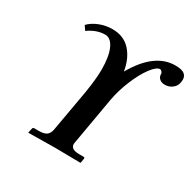

<svg xmlns="http://www.w3.org/2000/svg" viewBox="-147 -808 964 960"><g transform="rotate(30 334.5 -328.5)"><path d="M235.8 -77.1 277.8 -314.9Q292 -400.9 292 -455.1Q292 -530.8 272.7 -573.5Q253.4 -616.2 220.2 -616.2Q171.9 -616.2 124 -582L106.9 -606.9Q129.4 -630.4 164.8 -644.3Q200.2 -658.2 238.8 -658.2Q303.7 -658.2 342.8 -615.5Q381.8 -572.8 393.1 -502.9Q481.9 -658.2 601.1 -658.2Q638.2 -658.2 653.6 -646.7Q668.9 -635.3 668.9 -613.8Q668.9 -609.9 667 -598.1Q663.6 -576.2 645 -562Q626.5 -547.9 603 -547.9Q583.5 -547.9 571.8 -558.1Q560.1 -568.4 560.1 -585Q560.1 -592.8 554.2 -598.4Q548.3 -604 544.9 -604Q524.4 -604 495.6 -565.7Q466.8 -527.3 441.7 -466.6Q416.5 -405.8 405.8 -346.2L358.9 -77.1Q356.9 -69.3 356.9 -64.9Q356.9 -33.2 405.8 -33.2H432.1Q439.5 -33.2 438 -23.9L434.1 -1L432.1 1Q318.4 -1 283.2 -1L133.8 1L131.8 -1L137.2 -23.9Q138.7 -33.2 146 -33.2H172.9Q202.6 -33.2 217 -43.2Q231.4 -53.2 235.8 -77.1Z"/></g></svg>

Font: Linux Libertine G
Style: Semibold Italic
Weight: 600
Italic angle: -11.5°
Designer: Philipp H. Poll
Foundry: Philipp H. Poll
Version: Version 5.1.1